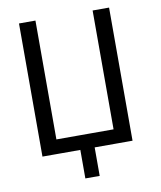

<svg xmlns="http://www.w3.org/2000/svg" viewBox="-95 -803 865 1034"><g transform="rotate(-10 337.5 -286.0)"><path d="M482.7 0V-728H572.7V0ZM287.2 155.9V-78.1H365.6V155.9ZM144 0V-78.1H539.8V0ZM80.1 0V-728H170.1V0Z"/></g></svg>

Font: Murecho Thin
Style: Regular
Weight: 100
Designer: Neil Summerour
Foundry: Positype
Version: Version 1.010